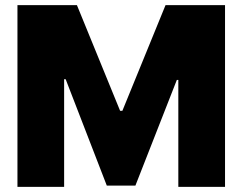

<svg xmlns="http://www.w3.org/2000/svg" viewBox="-20 -727 943 747"><path d="M279.3 -707 447.3 -295.9H456.1L624 -707H855.5V0H673.8V-416H668L506.8 -4.9H395.5L235.4 -418.9H229.5V0H47.9V-707Z"/></svg>

Font: Pretendard Std Black
Style: Regular
Weight: 900
Designer: Base glyphs from Inter by Rasmus Andersson; Hangeul glyphs from Noto Sans CJK(Source Han Sans) by Jang Soo-young and Kan
Foundry: Kil Hyung-jin
Version: Version 1.309